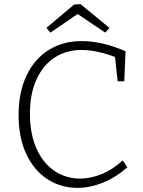

<svg xmlns="http://www.w3.org/2000/svg" viewBox="-20 -902 692 930"><path d="M597 -92Q542 -43 479 -17.5Q416 8 355 8Q275 8 210 -34Q145 -76 107.5 -155.5Q70 -235 70 -344Q70 -455 108.5 -536Q147 -617 216 -660Q285 -703 376 -703Q474 -703 588 -654L582 -508H550L537 -626Q495 -642 453 -651Q411 -660 375 -660Q300 -660 243.5 -622.5Q187 -585 156 -515.5Q125 -446 125 -352Q125 -254 156.5 -183Q188 -112 243.5 -74.5Q299 -37 368 -37Q419 -37 473 -59Q527 -81 574 -125ZM370 -882 510 -767 490 -744 356 -834 224 -744 205 -767 339 -880Z"/></svg>

Font: Bitter Pro Light
Style: Regular
Weight: 300
Designer: Sol Matas, and Bitter project Authors
Foundry: Sol Matas
Version: Version 1.010